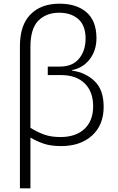

<svg xmlns="http://www.w3.org/2000/svg" viewBox="-20 -785 638 1041"><path d="M88 236V-535Q88 -649 145.5 -707Q203 -765 302 -765Q396 -765 449.5 -718Q503 -671 503 -578Q503 -512 467 -464.5Q431 -417 371 -405V-402Q444 -392 493 -345Q542 -298 542 -206Q542 -107 479 -50Q416 7 312 7Q259 7 222 -4.5Q185 -16 145 -39V236ZM308 -42Q391 -42 438 -86Q485 -130 485 -209Q485 -288 439 -333Q393 -378 310 -378H239V-424H305Q373 -424 408.5 -467Q444 -510 444 -576Q444 -647 404.5 -681.5Q365 -716 301 -716Q230 -716 187.5 -672.5Q145 -629 145 -531V-92Q184 -68 220.5 -55Q257 -42 308 -42Z"/></svg>

Font: Noto Sans Light
Style: Regular
Weight: 300
Designer: Monotype Design Team
Foundry: Monotype Imaging Inc.
Version: Version 2.007